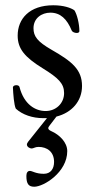

<svg xmlns="http://www.w3.org/2000/svg" viewBox="-20 -434 363 728"><path d="M194 8C253 -7 291 -51 291 -108C291 -170 253 -201 176 -245C122 -276 107 -296 107 -327C107 -365 138 -386 171 -386C209 -386 234 -362 252 -318C254 -313 263 -309 271 -309C276 -309 281 -311 281 -316C281 -344 272 -380 262 -395C249 -404 222 -414 182 -414C92 -414 47 -363 47 -299C47 -249 74 -217 142 -175C202 -138 223 -117 223 -81C223 -42 192 -13 153 -13C114 -13 71 -38 54 -104C53 -109 47 -111 42 -111C35 -111 29 -108 29 -102C30 -79 33 -36 40 -22C65 1 103 14 144 14H158L87 103C84 107 82 111 82 114C82 123 93 129 100 129C107 129 113 123 126 123C158 123 185 141 185 180C185 206 172 225 146 225C115 225 103 214 93 214C85 214 80 221 80 233C80 264 89 274 110 274C146 274 235 219 235 139C235 106 206 77 174 63C167 60 163 56 163 52C163 49 165 46 168 42Z"/></svg>

Font: Garamond-Math
Style: Regular
Weight: 400
Version: Version 2019-08-16